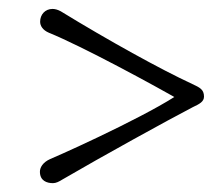

<svg xmlns="http://www.w3.org/2000/svg" viewBox="-20 -439 504 432"><path d="M116.7 -413.6C109.4 -417.5 103.5 -418.9 98.1 -418.9C81.5 -418.9 70.3 -406.2 70.3 -390.1C70.3 -380.9 76.2 -371.1 90.3 -365.2C163.6 -335.4 325.7 -248 397.9 -206.1V-238.8C346.2 -196.3 154.3 -107.4 92.8 -81.1C76.2 -73.7 69.8 -62 69.8 -52.7C69.8 -32.2 85.4 -26.9 99.1 -26.9C106 -26.9 112.8 -30.3 120.6 -35.2C211.9 -88.4 354.5 -167 413.6 -197.8C429.2 -205.1 439 -210.4 439 -221.7C439 -237.8 429.2 -242.2 412.6 -250C341.8 -282.7 222.7 -348.6 116.7 -413.6Z"/></svg>

Font: Pompiere 
Style: Regular
Weight: 400
Designer: Karolina Lach
Foundry: Sorkin Type Co.
Version: Version 1.001